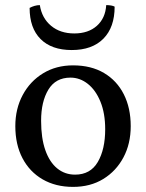

<svg xmlns="http://www.w3.org/2000/svg" viewBox="-20 -723 572 752"><path d="M266 9Q198 9 147 -20.5Q96 -50 68 -103.5Q40 -157 40 -229Q40 -297 69 -351Q98 -405 149 -436Q200 -467 266 -467Q337 -467 387.5 -437Q438 -407 465 -353.5Q492 -300 492 -229Q492 -160 463.5 -106.5Q435 -53 384.5 -22Q334 9 266 9ZM274 -39Q334 -39 363 -88.5Q392 -138 392 -217Q392 -279 373.5 -324.5Q355 -370 324 -394.5Q293 -419 256 -419Q198 -419 169.5 -372Q141 -325 141 -250Q141 -182 157.5 -135Q174 -88 204 -63.5Q234 -39 274 -39ZM429 -697Q429 -616 385 -571.5Q341 -527 261 -527Q182 -527 139 -570Q96 -613 96 -692Q105 -697 115.5 -700Q126 -703 136 -703Q144 -652 180 -622Q216 -592 271 -592Q326 -592 359.5 -622Q393 -652 396 -703Q406 -703 415 -701.5Q424 -700 429 -697Z"/></svg>

Font: Vollkorn
Style: Regular
Weight: 400
Designer: Friedrich Althausen
Foundry: Friedrich Althausen
Version: Version 4.104